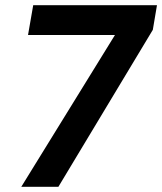

<svg xmlns="http://www.w3.org/2000/svg" viewBox="-20 -720 625 740"><path d="M62 0 423 -585H88L108 -700H585L569 -605L205 0Z"/></svg>

Font: DM Sans 17pt
Style: Bold Italic
Weight: 700
Italic angle: -10°
Version: Version 4.004;gftools[0.9.30]